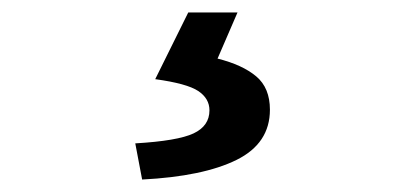

<svg xmlns="http://www.w3.org/2000/svg" viewBox="-20 -24 660 308"><path d="M208 264 197 206Q265 202 290.5 190Q316 178 316 153Q316 134 298 122Q280 110 229 103L282 -4H361L329 70Q369 80 391 98.5Q413 117 413 152Q413 206 359.5 232.5Q306 259 208 264Z"/></svg>

Font: Noto Sans TC Thin SemiBold
Style: Regular
Weight: 600
Version: Version 2.004-H2;hotconv 1.0.118;makeotfexe 2.5.65603